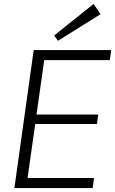

<svg xmlns="http://www.w3.org/2000/svg" viewBox="-20 -954 584 974"><path d="M105 -51H457L450 0H53L151 -700H544L537 -649H190L210 -689L162 -350L151 -373H478L472 -325H144L162 -348L114 -11ZM490 -882 274 -747 255 -774 455 -934Z"/></svg>

Font: Pathway Extreme 28pt ExtraLight
Style: Italic
Weight: 250
Italic angle: -8°
Designer: Eduardo Rodriguez Tunni
Foundry: Eduardo Rodriguez Tunni
Version: Version 1.001;gftools[0.9.26]